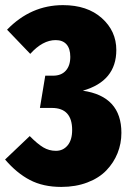

<svg xmlns="http://www.w3.org/2000/svg" viewBox="-40 -716 510 756"><path d="M208 -695.8Q303.7 -695.8 360.8 -644.8Q418 -593.8 418 -519Q418 -396.5 286.1 -358.9Q438 -336.9 438 -192.9Q438 -150.9 422.9 -113Q407.7 -75.2 378.9 -45.2Q350.1 -15.1 304.2 2.4Q258.3 20 201.2 20Q129.9 20 77.6 -7.3Q25.4 -34.7 -20 -87.9L77.1 -180.2Q107.4 -149.4 130.4 -135.7Q153.3 -122.1 180.2 -122.1Q208.5 -122.1 226.3 -143.6Q244.1 -165 244.1 -204.1Q244.1 -291 164.1 -291H117.2L138.2 -418H168.9Q201.2 -418 219 -437.7Q236.8 -457.5 236.8 -492.2Q236.8 -524.4 221.9 -541.3Q207 -558.1 179.2 -558.1Q127.9 -558.1 79.1 -503.9L-12.2 -599.1Q81.5 -695.8 208 -695.8Z"/></svg>

Font: Fira Sans Compressed Heavy
Style: Regular
Weight: 900
Width: 1
Designer: Carrois Corporate & Edenspiekermann AG
Foundry: Carrois Corporate GbR & Edenspiekermann AG
Version: Version 4.203;PS 004.203;hotconv 1.0.88;makeotf.lib2.5.64775